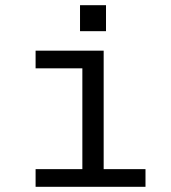

<svg xmlns="http://www.w3.org/2000/svg" viewBox="-20 -719 658 739"><path d="M379 -524V-68H540V0H117V-68H297V-456H117V-524ZM288 -599V-699H388V-599Z"/></svg>

Font: Fragment Mono
Style: Regular
Weight: 400
Monospace: yes
Designer: Wei Huang based on Nimbus Sans by URW Studio, based on Helvetica by Max Miedinger.
Foundry: Wei Huang
Version: Version 1.021; ttfautohint (v1.8.4.7-5d5b)